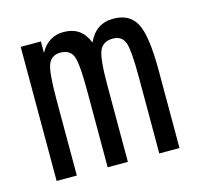

<svg xmlns="http://www.w3.org/2000/svg" viewBox="-76 -546 652 628"><g transform="rotate(-15 250.0 -232.5)"><path d="M272.5 -407.2Q286.1 -436.5 307.1 -450.7Q328.1 -464.8 358.4 -464.8Q413.1 -464.8 435.5 -422.4Q458 -379.9 458 -262.7V0H389.6V-259.8Q389.6 -355.5 378.9 -378.9Q368.2 -402.3 339.8 -402.3Q307.6 -402.3 295.4 -377.4Q283.2 -352.5 283.2 -259.8V0H214.8V-259.8Q214.8 -356.4 203.6 -379.4Q192.4 -402.3 162.1 -402.3Q132.8 -402.3 121.6 -377.4Q110.4 -352.5 110.4 -259.8V0H42V-454.1H110.4V-415Q123 -439.5 143.1 -452.1Q163.1 -464.8 188.5 -464.8Q219.7 -464.8 240.2 -450.7Q260.7 -436.5 272.5 -407.2Z"/></g></svg>

Font: BabelStone Coelbren y Beirdd
Style: Regular
Weight: 400
Designer: Andrew West
Foundry: BabelStone
Version: Version 1.00;September 27, 2022